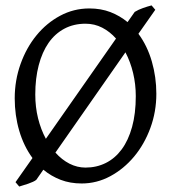

<svg xmlns="http://www.w3.org/2000/svg" viewBox="-20 -661 640 707"><path d="M480 -307.1Q480 -350.6 470.2 -391.8Q460.4 -433.1 441.9 -468.3L184.1 -99.1Q207.5 -72.8 235.8 -58.3Q264.2 -43.9 294.9 -43.9Q335.4 -43.9 369.4 -60.8Q403.3 -77.6 428 -110.8Q452.6 -144 466.3 -193.4Q480 -242.7 480 -307.1ZM109.9 -313Q109.9 -267.1 120.1 -225.6Q130.4 -184.1 148.9 -149.9L407.2 -519Q384.8 -544.4 356.4 -559.1Q328.1 -573.7 294.9 -573.7Q251.5 -573.7 217 -555.4Q182.6 -537.1 158.9 -503.2Q135.3 -469.2 122.6 -420.9Q109.9 -372.6 109.9 -313ZM489.7 -536.6Q522.5 -492.2 539.1 -434.6Q555.7 -377 555.7 -315.9Q555.7 -249.5 533.7 -189.7Q511.7 -129.9 473.9 -84.5Q436 -39.1 386.2 -12.2Q336.4 14.6 280.8 14.6Q238.3 14.6 203.4 1.2Q168.5 -12.2 139.6 -36.1L113.8 1Q109.4 4.9 101.3 8.5Q93.3 12.2 84 15.4Q74.7 18.6 65.7 21.2Q56.6 23.9 50.8 25.9L37.1 9.8L99.6 -79.1Q67.4 -123 50.8 -179.7Q34.2 -236.3 34.2 -298.8Q34.2 -365.2 55.7 -425.3Q77.1 -485.4 114.3 -530.8Q151.4 -576.2 201.4 -603Q251.5 -629.9 309.1 -629.9Q351.6 -629.9 386.5 -616.5Q421.4 -603 449.7 -579.6L476.1 -617.2Q489.7 -625.5 506.3 -631.3Q522.9 -637.2 538.1 -641.1L551.8 -625Z"/></svg>

Font: Gentium Kaktovik
Style: Regular
Weight: 400
Designer: J. Victor Gaultney and Annie Olsen
Foundry: SIL International
Version: Version 1.102; 2013; Maintenance release